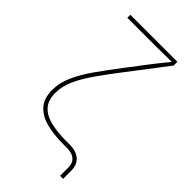

<svg xmlns="http://www.w3.org/2000/svg" viewBox="-260 -802 1005 1005"><g transform="rotate(45 242.5 -300.0)"><path d="M405.3 128.9V68.4Q405.3 45.9 396.5 30.8Q387.7 15.6 369.9 7.8Q352.1 0 324.2 0H301.3Q230.5 0 175.5 -14.2Q120.6 -28.3 89.4 -63.2Q58.1 -98.1 58.1 -159.7Q58.1 -213.4 82 -266.8Q106 -320.3 147.7 -379.4Q189.5 -438.5 242.7 -508.3L318.4 -607.4Q332 -625 345.9 -642.8Q359.9 -660.6 374.3 -678.2Q388.7 -695.8 403.3 -713.4L403.8 -706.5Q386.7 -706.5 369.6 -706.3Q352.5 -706.1 335.7 -705.8Q318.8 -705.6 301.8 -705.3Q284.7 -705.1 267.6 -705.1H69.3V-727.5H417.5V-699.7L259.8 -493.7Q206.5 -424.3 166.3 -367.2Q126 -310.1 103.3 -260Q80.6 -210 80.6 -160.2Q80.6 -106.9 107.4 -76.9Q134.3 -46.9 183.8 -34.7Q233.4 -22.5 301.3 -22.5H324.2Q374 -22.5 400.9 1.2Q427.7 24.9 427.7 68.4V128.9Z"/></g></svg>

Font: Inter 17pt Thin
Style: Regular
Weight: 250
Version: Version 4.001;git-66647c0bb